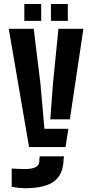

<svg xmlns="http://www.w3.org/2000/svg" viewBox="-20 -746 463 974"><path d="M127.5 0 24.4 -600H151.1L185 -322.5L205.4 -92.7H326.9L312.4 0ZM108.4 208.7Q92.6 208.7 74.2 206.8Q55.7 204.9 39.3 202.2V109Q52.3 109.8 73 110.7Q93.8 111.5 108.1 111.5Q145.5 111.5 163.8 100.2Q182.1 88.9 179.6 61.4L181.6 47.2H304.6L302.8 61.4Q301.5 114.3 279.8 146.8Q258.1 179.3 215.3 194Q172.5 208.7 108.4 208.7ZM235.1 -140.6 248.7 -322.5 276.5 -600H403.1L334.4 -140.6ZM238.4 -640V-725.7H324.1V-640ZM103.4 -640V-725.7H189V-640Z"/></svg>

Font: Big Shoulders Stencil Display SC Thin
Style: Regular
Weight: 100
Designer: Patric King
Foundry: XO Type Co
Version: Version 2.001